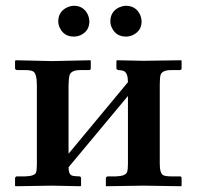

<svg xmlns="http://www.w3.org/2000/svg" viewBox="-20 -645 682 666"><path d="M161.1 -433.1 293 -436 294.9 -434.1V-408.2Q294.9 -402.3 289.1 -401.9H258.8Q226.6 -401.9 221.2 -383.8Q218.3 -373 217.8 -350.1V-111.8L423.8 -359.9Q423.8 -391.6 409.7 -398.4Q401.4 -401.9 390.1 -401.9Q384.8 -403.8 383.8 -407.2V-434.1L386.2 -436Q387.2 -436 477.1 -434.1L608.9 -436L609.9 -434.1V-408.2Q609.9 -402.3 604 -401.9H574.2Q543 -401.9 537.1 -385.7Q534.2 -375.5 534.2 -350.1V-77.1Q534.2 -43.5 546.4 -37.1Q555.2 -33.2 574.2 -33.2H604Q609.9 -33.2 609.9 -26.9V-1L608.9 1Q607.9 1 477.1 -1L347.2 1V-1V-27.8Q349.1 -32.2 353 -33.2H382.8Q415.5 -34.2 420.9 -48.3Q423.8 -57.6 423.8 -77.1V-312L217.8 -64.9Q217.8 -40.5 229.5 -36.1Q238.3 -33.2 254.9 -33.2Q260.7 -33.2 261.2 -26.9V-1L259.8 1Q258.8 1 161.1 -1L33.2 1L32.2 -1V-27.8Q33.7 -31.7 37.1 -33.2H67.9Q99.6 -34.2 105 -46.4Q107.9 -55.2 107.9 -75.2V-349.1Q107.9 -390.1 94.7 -397.5Q85.4 -401.9 67.9 -401.9H38.1Q32.7 -403.8 32.2 -407.2V-434.1L35.2 -436ZM362.8 -570.8Q362.8 -605 393.6 -619.6Q405.3 -624.5 417 -625Q450.7 -625 465.8 -594.2Q470.7 -582.5 471.2 -570.8Q471.2 -537.6 439.9 -522.9Q428.7 -518.1 417 -518.1Q382.8 -518.1 368.2 -548.3Q362.8 -559.6 362.8 -570.8ZM182.1 -570.8Q182.1 -605 213.4 -619.6Q224.6 -624.5 235.8 -625Q270 -625 284.7 -594.2Q289.6 -582.5 290 -570.8Q290 -537.6 259.3 -522.9Q247.6 -518.1 235.8 -518.1Q202.1 -518.1 187.5 -548.3Q182.1 -559.6 182.1 -570.8Z"/></svg>

Font: Linux Libertine O
Style: Semibold
Weight: 700
Designer: Philipp H. Poll
Foundry: Philipp H. Poll
Version: Version 5.0.0